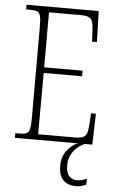

<svg xmlns="http://www.w3.org/2000/svg" viewBox="-62 -756 624 1026"><g transform="rotate(5 250.0 -242.5)"><path d="M38 0V-25H61Q85 -25 97.5 -30.5Q110 -36 114.5 -54Q119 -72 119 -108V-605Q119 -642 114.5 -660Q110 -678 97.5 -683.5Q85 -689 61 -689H38V-714H425L430 -548H404L401 -601Q400 -635 394.5 -653Q389 -671 374.5 -677.5Q360 -684 329 -684H161V-389H367V-359H161L160 -30H356Q386 -30 400.5 -36.5Q415 -43 420.5 -58.5Q426 -74 428 -102L432 -166H458L453 0ZM385 229Q343 229 317.5 204.5Q292 180 292 127Q292 78 319 44Q346 10 376 0H413Q394 7 374.5 23.5Q355 40 342 64.5Q329 89 329 121Q329 162 346 179.5Q363 197 388 197Q412 197 440 184V215Q414 229 385 229Z"/></g></svg>

Font: Noto Serif Tamil Condensed ExtraLight
Style: Italic
Weight: 200
Width: 3
Italic angle: -12°
Designer: Indian Type Foundry, Tom Grace, and the Monotype Design Team
Foundry: Monotype Imaging Inc.
Version: Version 2.003; ttfautohint (v1.8.4.7-5d5b)